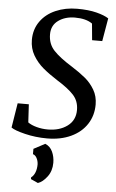

<svg xmlns="http://www.w3.org/2000/svg" viewBox="-65 -796 673 1113"><g transform="rotate(5 271.0 -240.0)"><path d="M330 -701Q273 -701 233.5 -672.5Q194 -644 194 -592Q194 -536 229 -498.5Q264 -461 335 -417Q384 -386 416.5 -359Q449 -332 471 -294.5Q493 -257 493 -209Q493 -145 460.5 -95Q428 -45 368 -17Q308 11 229 11Q162 11 100.5 -4Q39 -19 19 -34L42 -177H107L113 -72Q132 -58 163.5 -49.5Q195 -41 229 -41Q297 -41 342.5 -74.5Q388 -108 388 -168Q388 -220 356 -255Q324 -290 259 -330Q209 -362 174 -391.5Q139 -421 115.5 -461Q92 -501 92 -551Q92 -612 124.5 -658Q157 -704 213.5 -728.5Q270 -753 338 -753Q405 -753 451.5 -741Q498 -729 522 -713L499 -579H440L431 -675Q395 -701 330 -701ZM157 244Q172 233 180 212.5Q188 192 188 165Q187 145 178.5 129Q170 113 156 109V78L222 43Q251 55 264.5 84.5Q278 114 278 149Q278 196 252.5 230Q227 264 199 273L157 254Z"/></g></svg>

Font: Koeln Type Serif
Style: Italic
Weight: 400
Italic angle: -8°
Designer: Eben Sorkin
Foundry: Eben Sorkin
Version: Version 2.002